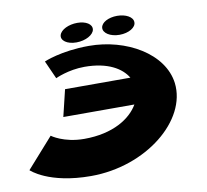

<svg xmlns="http://www.w3.org/2000/svg" viewBox="-80 -714 856 793"><g transform="rotate(-10 348.5 -317.5)"><path d="M293 -634C329 -634 355 -618 352 -596C349 -574 315 -555 276 -555C237 -555 211 -574 217 -596C223 -618 257 -634 293 -634ZM460 -634C496 -634 526 -618 526 -596C527 -574 496 -555 457 -555C418 -555 389 -574 391 -596C393 -618 424 -634 460 -634ZM239 -157C153 -157 104 -194 104 -194L-7 -69C-7 -69 62 -1 240 -1C472 -1 666 -160 647 -319C631 -446 480 -532 324 -532C206 -532 134 -500 134 -500L168 -424C168 -424 222 -450 291 -450C388 -450 445 -415 470 -373H196L169 -261H467C436 -207 361 -157 239 -157Z"/></g></svg>

Font: Hussar Milosc
Style: Bold
Weight: 700
Foundry: Cannot Into Space Fonts
Version: Version 1.02